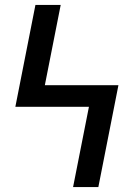

<svg xmlns="http://www.w3.org/2000/svg" viewBox="-20 -755 540 775"><path d="M377 0H275L339 -324H42L123 -735H225L161 -411H458Z"/></svg>

Font: Iosevka Semibold
Style: Regular
Weight: 600
Monospace: yes
Designer: Belleve Invis
Foundry: Belleve Invis
Version: Version 33.2.3; ttfautohint (v1.8.4)